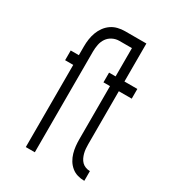

<svg xmlns="http://www.w3.org/2000/svg" viewBox="-178 -838 855 941"><g transform="rotate(30 250.0 -367.5)"><path d="M165 0H114V-465H68V-520H114V-570Q114 -591 117 -611Q120 -631 127 -650Q134 -669 146 -685.5Q158 -702 174.5 -713.5Q191 -725 211 -730Q231 -735 251 -735H372V-520H445V-465H372V-165Q372 -152 373 -140Q374 -128 377 -116Q380 -104 385.5 -92.5Q391 -81 399.5 -72.5Q408 -64 420 -59.5Q432 -55 444 -55H445V0H444Q425 0 406 -5.5Q387 -11 372 -23.5Q357 -36 347 -52.5Q337 -69 331.5 -88Q326 -107 324 -126Q322 -145 322 -165V-465H285V-520H322V-680H251Q231 -680 213 -671Q195 -662 184 -646Q173 -630 169 -610Q165 -590 165 -570Z"/></g></svg>

Font: Iosevka Fixed SS04 Light
Style: Regular
Weight: 300
Monospace: yes
Designer: Belleve Invis
Foundry: Belleve Invis
Version: Version 32.5.0